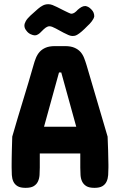

<svg xmlns="http://www.w3.org/2000/svg" viewBox="-20 -906 579 926"><path d="M249 -768.6Q239.3 -773.9 231.9 -776.6Q224.6 -779.3 218.8 -779.3Q210 -779.3 201.2 -773.2Q192.4 -767.1 179.7 -753.9Q172.4 -745.6 164.1 -740.5Q155.8 -735.4 148.4 -735.4Q139.6 -735.4 127.7 -741Q115.7 -746.6 108.4 -756.8Q97.7 -769 97.7 -782.2Q97.7 -792.5 104.5 -804.4Q111.3 -816.4 127 -831.1L163.1 -863.3Q174.8 -873.5 186.8 -879.6Q198.7 -885.7 212.9 -885.7Q223.1 -885.7 233.2 -881.8Q243.2 -877.9 254.9 -872.1Q275.9 -861.3 288.8 -855Q301.8 -848.6 309.1 -845.2Q316.4 -841.8 319.3 -840.8Q322.3 -839.8 324.2 -839.8Q331.5 -839.8 339.1 -844.7Q346.7 -849.6 355.5 -859.4Q363.8 -866.7 372.6 -871.8Q381.3 -877 391.6 -877Q398.4 -876 405 -872.8Q411.6 -869.6 419.9 -861.3Q428.7 -852.5 431.6 -844.2Q434.6 -835.9 434.6 -827.1Q433.6 -821.3 430.2 -814.9Q426.8 -808.6 422.1 -802.5Q417.5 -796.4 412.4 -791Q407.2 -785.6 403.3 -782.2Q386.2 -764.6 374.5 -754.6Q362.8 -744.6 354.7 -739.7Q346.7 -734.9 341.3 -733.6Q335.9 -732.4 331.1 -732.4Q327.1 -732.4 322.5 -733.2Q317.9 -733.9 309.1 -737.5Q300.3 -741.2 286.1 -748.5Q272 -755.9 249 -768.6ZM192.4 -294.9H347.7L275.4 -556.6H264.6ZM499 -247.1Q500 -213.9 501.5 -179.2Q502.9 -144.5 502.9 -112.3V-97.7Q502.9 -79.1 501.7 -61.8Q500.5 -44.4 494.1 -30.5Q487.8 -16.6 474.1 -8.3Q460.4 0 435.5 0Q410.2 0 396.5 -8.3Q382.8 -16.6 376.2 -30.3Q369.6 -43.9 368.4 -61.5Q367.2 -79.1 367.2 -97.7V-166H171.9V-97.7Q171.9 -79.1 170.7 -61.5Q169.4 -43.9 162.8 -30.3Q156.2 -16.6 142.6 -8.3Q128.9 0 103.5 0Q78.1 0 64.5 -8.3Q50.8 -16.6 44.4 -30.5Q38.1 -44.4 37.1 -61.8Q36.1 -79.1 36.1 -97.7V-112.3Q36.1 -127.4 36.4 -144.5Q36.6 -161.6 37.1 -179.2Q37.6 -196.8 38.1 -214.1Q38.6 -231.4 39.1 -247.1Q63.5 -332 90.3 -419.2Q117.2 -506.3 141.6 -591.8Q146.5 -609.9 153.3 -626.7Q160.2 -643.6 171.4 -656Q182.6 -668.5 200.2 -676Q217.8 -683.6 245.1 -683.6H293.9Q320.8 -683.6 338.6 -676Q356.4 -668.5 367.7 -656Q378.9 -643.6 385.5 -626.7Q392.1 -609.9 397.5 -591.8Z"/></svg>

Font: Concert One
Style: Regular
Weight: 400
Version: Version 1.003